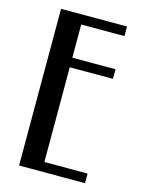

<svg xmlns="http://www.w3.org/2000/svg" viewBox="-118 -856 706 928"><g transform="rotate(15 235.0 -392.0)"><path d="M70 -784H400V-736H183.8V-570H400V-522H183.8V-48H400V0H70Z"/></g></svg>

Font: Facade Sud
Style: Regular
Weight: 100
Designer: Éléonore Fines
Foundry: Velvetyne Type Foundry
Version: Version 1.001;Glyphs 3.2 (3202)